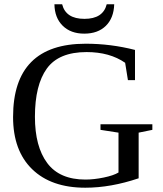

<svg xmlns="http://www.w3.org/2000/svg" viewBox="-20 -866 762 896"><path d="M379 -28H378Q418 -28 464 -37.5Q510 -47 533 -61V-247L449 -260V-286H691V-260L627 -247V-34Q497 10 378 10Q219 10 130 -76.5Q41 -163 41 -320Q41 -662 380 -662Q497 -662 610 -633V-492H577L564 -573Q492 -623 384 -623Q254 -623 198.5 -546Q143 -469 143 -321Q143 -182 200.5 -105Q258 -28 379 -28ZM514 -846H513Q511 -782 474 -745.5Q437 -709 373 -709Q310 -709 272.5 -746Q235 -783 234 -846H270Q287 -778 374 -778Q461 -778 478 -846Z"/></svg>

Font: Libra Serif Modern
Style: Regular
Weight: 400
Designer: Stefan Peev, Context Ltd
Foundry: Stefan Peev, Context Ltd
Version: Version 1.000